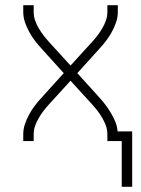

<svg xmlns="http://www.w3.org/2000/svg" viewBox="-20 -540 540 735"><path d="M446 175V0H391V-26Q391 -43 385.5 -58.5Q380 -74 371.5 -88.5Q363 -103 353 -116Q343 -129 332 -141L250 -231L168 -141Q157 -129 147 -116Q137 -103 128.5 -88.5Q120 -74 114.5 -58.5Q109 -43 109 -26V0H69V-26Q69 -46 75.5 -65Q82 -84 91.5 -101.5Q101 -119 113 -135Q125 -151 139 -166L224 -260L139 -354Q125 -369 113 -385Q101 -401 91.5 -418.5Q82 -436 75.5 -455Q69 -474 69 -494V-520H109V-494Q109 -477 114.5 -461.5Q120 -446 128.5 -431.5Q137 -417 147 -404Q157 -391 168 -379L250 -289L332 -379Q343 -391 353 -404Q363 -417 371.5 -431.5Q380 -446 385.5 -461.5Q391 -477 391 -494V-520H431V-494Q431 -474 424.5 -455Q418 -436 408.5 -418.5Q399 -401 387 -385Q375 -369 361 -354L276 -260L361 -166Q374 -152 385 -137Q396 -122 405.5 -106Q415 -90 422 -72.5Q429 -55 430 -37H486V175Z"/></svg>

Font: Iosevka Curly Extralight
Style: Regular
Weight: 200
Monospace: yes
Designer: Belleve Invis
Foundry: Belleve Invis
Version: Version 22.1.2; ttfautohint (v1.8.4)